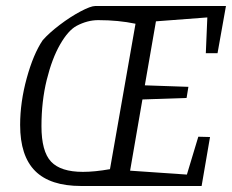

<svg xmlns="http://www.w3.org/2000/svg" viewBox="-20 -619 772 639"><path d="M665 -442 670 -561 499 -548 462 -335 607 -330 601 -293 454 -288 413 -51 602 -38 640 -164 679 -163 651 0H250Q147 0 97 -50Q47 -100 47 -203Q47 -279 69 -359Q91 -439 122 -485Q143 -509 178.5 -536Q214 -563 248 -581Q282 -599 297 -599H732L704 -442ZM346 -56 431 -540Q374 -552 307 -552Q271 -552 235 -533Q207 -518 180 -471Q153 -424 135.5 -353Q118 -282 118 -199Q118 -115 150 -81Q182 -47 256 -47Q295 -47 346 -56Z"/></svg>

Font: Grenze Light
Style: Italic
Weight: 300
Italic angle: -10°
Designer: Renata Polastri
Foundry: Omnibus-Type
Version: Version 1.002; ttfautohint (v1.8)